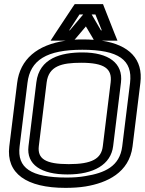

<svg xmlns="http://www.w3.org/2000/svg" viewBox="-20 -875 702 930"><path d="M610 -474 572 -166C560 -69 487 -37 393 -22C365 -17 336 -15 303 -15C129 -15 62 -62 75 -166L113 -473C126 -584 206 -634 379 -634C555 -634 623 -584 610 -474ZM341 -683 346 -688 396 -747 431 -688 434 -682C419 -683 403 -684 385 -684C370 -684 356 -684 341 -683ZM267 -678H298C160 -658 77 -588 63 -473L25 -166C9 -35 108 35 297 35C331 35 365 33 395 28C497 11 606 -38 622 -166L660 -474C674 -588 606 -658 473 -678H508H549L534 -715L484 -842L479 -855H463H356H342L333 -842L249 -715L225 -678H267ZM423 -805H442L473 -728H469L424 -805H423ZM315 -728 365 -805H383L318 -728H315ZM373 -571C485 -571 524 -543 516 -476L478 -167C471 -106 425 -80 313 -80C200 -80 161 -106 168 -167L206 -476C216 -555 278 -571 373 -571ZM379 -621C277 -621 170 -594 156 -476L118 -167C107 -78 179 -30 307 -30C434 -30 517 -78 528 -167L566 -476C577 -569 506 -621 379 -621Z"/></svg>

Font: Gamestation Display Outline
Style: Italic
Weight: 400
Designer: Jonas Hecksher
Foundry: Jonas Hecksher, Playtypeª, e-types AS
Version: Version 1.003